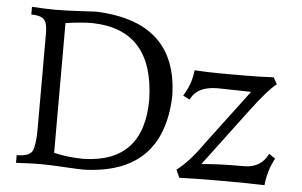

<svg xmlns="http://www.w3.org/2000/svg" viewBox="-50 -771 1337 849"><g transform="rotate(5 618.5 -346.5)"><path d="M345.2 -43.5Q611.3 -50.3 611.3 -330.6Q603.5 -639.6 332 -645Q284.7 -645 212.9 -634.8V-58.6Q279.8 -43.5 345.2 -43.5ZM349.6 3.9Q325.2 3.9 260.5 0Q195.8 -3.9 155.8 -3.9Q115.7 -3.9 48.8 0V-34.2Q106.4 -34.2 118.7 -61Q130.9 -87.9 130.9 -160.2V-585Q130.9 -627 116 -643.1Q101.1 -659.2 59.1 -659.2V-693.4Q122.1 -689.5 160.2 -689.5Q211.4 -689.5 272.7 -693.1Q334 -696.8 344.2 -696.8Q705.1 -683.1 711.4 -354.5Q700.7 -6.8 349.6 3.9ZM1151.9 2.9Q1087.4 0 967.8 0Q843.3 0 773.9 2.9L758.3 -31.7Q814.5 -74.2 874.5 -160.6L1057.1 -403.3L908.2 -406.2Q816.9 -406.2 789.1 -345.2L759.3 -360.8Q793.9 -415 799.8 -476.6Q856 -472.7 912.1 -472.7H1026.4Q1088.9 -472.7 1150.9 -476.1L1167.5 -446.8Q1127 -415 1052.2 -314.5L865.7 -65.9Q933.6 -73.2 1055.7 -73.2Q1129.4 -73.2 1160.6 -137.2L1188.5 -118.2Q1158.7 -64 1151.9 2.9Z"/></g></svg>

Font: Almanac
Style: Regular
Weight: 400
Designer: Eden's Almanac
Version: Version 3.501;March 28, 2021;FontCreator 13.0.0.2683 64-bit